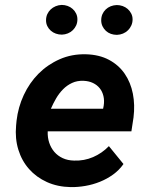

<svg xmlns="http://www.w3.org/2000/svg" viewBox="-20 -762 627 792"><path d="M271.5 9.8Q217.3 8.8 173.6 -11Q129.9 -30.8 99.9 -64.7Q69.8 -98.6 55.7 -144.5Q41.5 -190.4 46.4 -244.1L48.3 -264.2Q54.7 -319.8 78.1 -370.1Q101.6 -420.4 138.9 -458Q176.3 -495.6 226.1 -517.6Q275.9 -539.6 334.5 -538.1Q389.6 -536.6 429.7 -515.1Q469.7 -493.7 494.4 -457.8Q519 -421.9 528.1 -375.5Q537.1 -329.1 530.8 -277.8L522 -220.2H176.8Q175.8 -194.8 183.1 -173.1Q190.4 -151.4 204.3 -135.3Q218.3 -119.1 238.8 -109.6Q259.3 -100.1 285.6 -99.6Q327.1 -98.1 364 -114Q400.9 -129.9 429.2 -159.2L489.3 -85.4Q471.7 -60.1 446.5 -42Q421.4 -23.9 392.3 -12.2Q363.3 -0.5 332 4.9Q300.8 10.3 271.5 9.8ZM324.7 -428.7Q298.3 -429.7 277.3 -419.9Q256.3 -410.2 240 -393.6Q223.6 -377 211.4 -356Q199.2 -335 189.9 -313.5H405.3L407.7 -325.7Q411.1 -347.2 406.7 -365.7Q402.3 -384.3 391.4 -397.9Q380.4 -411.6 363.5 -419.7Q346.7 -427.7 324.7 -428.7ZM169.9 -678.2Q169.9 -691.9 175 -703.4Q180.2 -714.8 189 -723.1Q197.8 -731.4 209.5 -736.3Q221.2 -741.2 234.4 -741.7Q247.1 -741.7 258.8 -737.5Q270.5 -733.4 279.5 -725.3Q288.6 -717.3 293.9 -706.3Q299.3 -695.3 299.3 -682.1Q299.3 -668.5 294.2 -657.2Q289.1 -646 280.3 -637.5Q271.5 -628.9 260 -624.3Q248.5 -619.6 235.4 -619.1Q222.2 -619.1 210.4 -623.3Q198.7 -627.4 189.7 -635.3Q180.7 -643.1 175.3 -654.1Q169.9 -665 169.9 -678.2ZM397.5 -678.2Q397.5 -691.9 402.3 -703.1Q407.2 -714.4 416 -722.9Q424.8 -731.4 436.5 -736.1Q448.2 -740.7 461.4 -741.2Q474.1 -741.2 485.8 -737.1Q497.6 -732.9 506.6 -725.1Q515.6 -717.3 521.2 -706.3Q526.9 -695.3 526.9 -682.1Q526.9 -668.5 521.7 -657Q516.6 -645.5 507.8 -637Q499 -628.4 487.3 -623.5Q475.6 -618.7 462.4 -618.2Q449.2 -618.2 437.5 -622.3Q425.8 -626.5 417 -634.5Q408.2 -642.6 402.8 -653.8Q397.5 -665 397.5 -678.2Z"/></svg>

Font: TypoPRO Roboto Mono
Style: Bold Italic
Weight: 700
Designer: Google
Version: Version 2.000986; 2015; ttfautohint (v1.3)